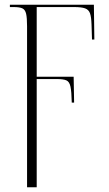

<svg xmlns="http://www.w3.org/2000/svg" viewBox="-20 -556 463 816"><path d="M95 -445Q95 -480 91 -497.5Q87 -515 75 -520.5Q63 -526 38 -526H22V-536H379L381 -388H371L369 -452Q368 -484 362.5 -499.5Q357 -515 341.5 -520.5Q326 -526 295 -526H136V-230H293L295 -120H285Q284 -167 279.5 -188Q275 -209 262 -214.5Q249 -220 222 -220H136V240H95Z"/></svg>

Font: Noto Serif Display Condensed ExtraLight
Style: Regular
Weight: 200
Width: 3
Designer: Monotype Design Team
Foundry: Monotype Imaging Inc.
Version: Version 2.009